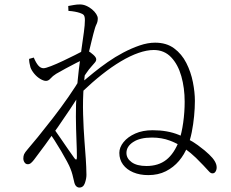

<svg xmlns="http://www.w3.org/2000/svg" viewBox="-20 -798 1040 864"><path d="M351 -386 354 -432Q374 -449 402.5 -472Q431 -495 464.5 -518.5Q498 -542 535 -561.5Q572 -581 608.5 -593.5Q645 -606 678 -606Q729 -606 763.5 -580.5Q798 -555 818.5 -514.5Q839 -474 848 -428.5Q857 -383 857 -344Q857 -312 853.5 -275.5Q850 -239 843 -203.5Q836 -168 824 -139Q810 -103 785.5 -74Q761 -45 726.5 -27.5Q692 -10 647 -10Q609 -10 579.5 -22.5Q550 -35 533.5 -57.5Q517 -80 517 -110Q517 -135 536 -158.5Q555 -182 588.5 -197Q622 -212 667 -212Q734 -212 785 -191Q836 -170 870.5 -144.5Q905 -119 921 -103Q938 -87 946.5 -72.5Q955 -58 955 -45Q955 -34 950 -26Q945 -18 937 -18Q929 -17 920.5 -26.5Q912 -36 895 -54Q883 -67 861.5 -88Q840 -109 811 -130Q782 -151 745 -165Q708 -179 664 -179Q610 -179 579.5 -159Q549 -139 549 -110Q549 -85 572.5 -68Q596 -51 639 -51Q693 -51 728.5 -79Q764 -107 786 -165Q798 -200 804.5 -247Q811 -294 811 -340Q811 -402 796 -455Q781 -508 750 -540.5Q719 -573 672 -573Q641 -573 603.5 -560Q566 -547 524 -522Q482 -497 438.5 -462.5Q395 -428 351 -386ZM233 -466Q217 -456 207.5 -445Q198 -434 187 -434Q176 -434 161 -443Q146 -452 134 -466.5Q122 -481 117 -495Q114 -506 112.5 -515Q111 -524 111 -533L132 -539Q142 -515 152.5 -503Q163 -491 176 -491Q185 -491 209.5 -500.5Q234 -510 263.5 -524Q293 -538 317 -550Q341 -562 348 -566Q357 -571 361.5 -572.5Q366 -574 375 -570Q387 -563 400 -551.5Q413 -540 413 -531Q413 -523 406 -515.5Q399 -508 390 -497Q380 -486 369.5 -470.5Q359 -455 347 -438L351 -495Q356 -503 361 -513.5Q366 -524 370 -537Q347 -527 322.5 -514.5Q298 -502 275 -489.5Q252 -477 233 -466ZM346 -452 341 -378Q322 -347 295.5 -307Q269 -267 240 -225.5Q211 -184 183 -146Q155 -108 133 -79Q126 -70 119.5 -64.5Q113 -59 105 -59Q96 -59 90.5 -67Q85 -75 85 -85Q85 -96 88.5 -104Q92 -112 105 -127Q120 -144 150.5 -181.5Q181 -219 217.5 -266Q254 -313 288 -362Q322 -411 346 -452ZM197 -209 214 -231Q231 -207 251 -178Q271 -149 288.5 -123.5Q306 -98 315 -86Q326 -72 326 -91Q326 -122 324 -169.5Q322 -217 321.5 -272.5Q321 -328 325 -381Q329 -437 335 -487Q341 -537 347 -579Q353 -621 357.5 -653.5Q362 -686 362 -707Q362 -724 357 -730Q352 -736 339 -740Q330 -743 317 -745.5Q304 -748 288 -749L287 -771Q298 -773 312 -775.5Q326 -778 340 -778Q354 -778 368 -772Q382 -766 394 -756Q406 -746 413 -735Q420 -724 420 -715Q420 -700 414 -688.5Q408 -677 400 -645Q397 -633 391.5 -611Q386 -589 379 -559Q372 -529 366 -492Q360 -455 357 -414Q352 -348 354 -282.5Q356 -217 360 -165Q364 -113 366 -84Q367 -69 368 -47.5Q369 -26 369 -11Q369 6 362 26Q355 46 337 46Q329 46 322.5 39.5Q316 33 313 17Q309 0 306 -12Q303 -24 297 -39Q293 -50 281.5 -71.5Q270 -93 255 -118.5Q240 -144 224.5 -168Q209 -192 197 -209Z"/></svg>

Font: Noto Serif JP
Style: Regular
Weight: 200
Designer: Ryoko NISHIZUKA 西塚涼子 (kana & ideographs); Frank Grießhammer (Latin, Greek & Cyrillic); Wenlong ZHANG 张文龙 (bopomofo); San
Foundry: Adobe
Version: Version 2.001;hotconv 1.1.0;makeotfexe 2.6.0